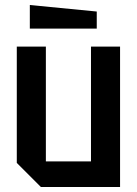

<svg xmlns="http://www.w3.org/2000/svg" viewBox="-20 -746 546 766"><path d="M459 -560V0H143L47 -96V-560H163V-102H343V-560ZM366 -632H99V-726L366 -700Z"/></svg>

Font: Tektur SemiCondensed Medium
Style: Regular
Weight: 500
Width: 4
Designer: Adam Jagosz
Foundry: Adam Jagosz
Version: Version 1.005;gftools[0.9.30]